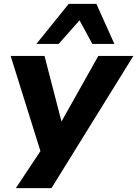

<svg xmlns="http://www.w3.org/2000/svg" viewBox="-20 -792 709 992"><path d="M62 180 202 -31 204 37 35 -503H210L298 -163H297L488 -503H669L246 180ZM168 -565 335 -772H478L571 -565H457L391 -687L283 -565Z"/></svg>

Font: Nunito Sans 7pt SemiExpanded ExtraBold
Style: Italic
Weight: 800
Width: 6
Italic angle: -9°
Designer: Vernon Adams
Foundry: Vernon Adams
Version: Version 3.101;gftools[0.9.27]